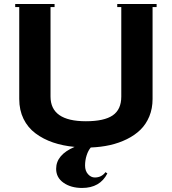

<svg xmlns="http://www.w3.org/2000/svg" viewBox="-20 -720 850 950"><path d="M511.2 138.2Q474.6 210 386.2 210Q331.1 210 294.4 184.3Q257.8 158.7 257.8 115.2Q257.8 45.9 349.1 6.8Q291 1.5 242.4 -15.1Q193.8 -31.7 155.8 -60.1Q117.7 -88.4 96.4 -131.8Q75.2 -175.3 75.2 -230V-685.1H55.2V-700.2H250V-685.1H230V-242.2Q230 -120.1 404.8 -120.1Q495.6 -120.1 537.8 -149.2Q580.1 -178.2 580.1 -242.2V-685.1H560.1V-700.2H754.9V-685.1H734.9V-230Q734.9 -183.1 718.8 -144Q702.6 -105 674.8 -77.9Q647 -50.8 607.9 -31.5Q568.8 -12.2 524.4 -2.2Q480 7.8 429.2 9.8Q416.5 24.4 408.7 48.6Q400.9 72.8 400.9 99.1Q400.9 125.5 415.5 141.8Q430.2 158.2 449.2 158.2Q482.4 158.2 502 131.8Z"/></svg>

Font: Copperplate CC
Style: Bold
Weight: 700
Designer: indestructible type*
Foundry: Cowboy Collective
Version: Version 1.000